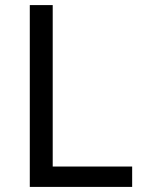

<svg xmlns="http://www.w3.org/2000/svg" viewBox="-20 -734 564 754"><path d="M97 0V-714H187V-80H499V0Z"/></svg>

Font: Noto Sans Nabataean
Style: Regular
Weight: 400
Designer: Monotype Design Team
Foundry: Monotype Imaging Inc.
Version: Version 2.001; ttfautohint (v1.8.4.7-5d5b)